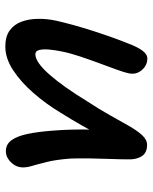

<svg xmlns="http://www.w3.org/2000/svg" viewBox="52 -600 560 703"><g transform="rotate(90 331.5 -249.0)"><path d="M151 11Q114 11 92 -5Q70 -21 60 -48Q50 -75 49.5 -108Q49 -141 56 -174Q62 -201 72 -237.5Q82 -274 94.5 -312.5Q107 -351 119 -384.5Q131 -418 139 -437Q152 -472 165.5 -490.5Q179 -509 195 -509Q212 -509 225.5 -499.5Q239 -490 246 -475Q253 -460 249 -441Q246 -426 235.5 -397Q225 -368 212 -333Q199 -298 187 -262Q175 -226 169 -196Q164 -172 162 -150Q160 -128 163.5 -113.5Q167 -99 179 -99Q208 -99 253 -150Q298 -201 351 -288Q380 -332 402 -371.5Q424 -411 441.5 -441.5Q459 -472 475.5 -490Q492 -508 511 -508Q540 -508 552.5 -488.5Q565 -469 564 -439Q564 -412 562.5 -374Q561 -336 560.5 -297Q560 -258 561 -229Q565 -175 573.5 -141Q582 -107 588.5 -85Q595 -63 593 -46Q591 -31 582.5 -19Q574 -7 561.5 1Q549 9 534 9Q509 9 494 -11.5Q479 -32 471 -70Q463 -108 459 -160Q456 -196 455 -236Q454 -276 455.5 -316Q457 -356 459 -390L496 -374Q486 -353 472.5 -328Q459 -303 440 -269.5Q421 -236 393 -191Q361 -138 321 -92Q281 -46 237.5 -17.5Q194 11 151 11Z"/></g></svg>

Font: Shantell Sans Medium
Style: Italic
Weight: 500
Italic angle: -11°
Designer: Stephen Nixon, Anya Danilova, Shantell Martin
Foundry: Arrow Type
Version: Version 1.011;[c5ecc13dd]